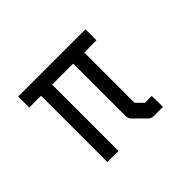

<svg xmlns="http://www.w3.org/2000/svg" viewBox="-98 -628 735 735"><g transform="rotate(-45 270.0 -260.0)"><path d="M58 -410V-470H422V-410H356V-138L384 -110H421L422 -50H372Q359 -50 350 -59L304 -105Q296 -113 296 -126V-410H182V-51H122V-410Z"/></g></svg>

Font: IBM 3270
Style: Regular
Weight: 400
Monospace: yes
Version: Version 2.3.1